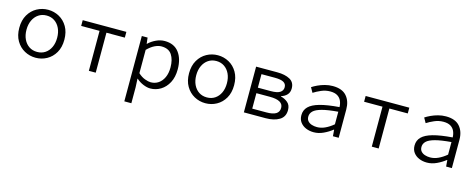

<svg xmlns="http://www.w3.org/2000/svg" viewBox="-35 -1254 5406 2186"><g transform="rotate(15 2668.0 -160.5)"><path d="M334 13.2Q263.7 13.2 202.9 -20Q142.1 -53.2 105 -116.5Q67.9 -179.7 67.9 -269Q67.9 -358.9 105 -422.1Q142.1 -485.4 202.9 -518.6Q263.7 -551.8 334 -551.8Q404.3 -551.8 464.8 -518.6Q525.4 -485.4 562.3 -422.1Q599.1 -358.9 599.1 -269Q599.1 -179.7 562.3 -116.5Q525.4 -53.2 464.8 -20Q404.3 13.2 334 13.2ZM334 -55.2Q387.7 -55.2 428.2 -82Q468.8 -108.9 491.5 -157Q514.2 -205.1 514.2 -269Q514.2 -332.5 491.5 -380.9Q468.8 -429.2 428.2 -456.5Q387.7 -483.9 334 -483.9Q279.8 -483.9 239.3 -456.5Q198.7 -429.2 175.8 -380.9Q152.8 -332.5 152.8 -269Q152.8 -205.1 175.8 -157Q198.7 -108.9 239.3 -82Q279.8 -55.2 334 -55.2Z M960 0V-471.2H743.2V-539.1H1257.8V-471.2H1041V0Z M1439.9 231V-539.1H1507.8L1516.1 -467.8H1519Q1556.6 -504.9 1607.2 -528.3Q1657.7 -551.8 1708 -551.8Q1818.4 -551.8 1875.7 -477.1Q1933.1 -402.3 1933.1 -277.8Q1933.1 -186 1898.7 -120.8Q1864.3 -55.7 1807.9 -21.2Q1751.5 13.2 1686 13.2Q1648.4 13.2 1603 -5.4Q1557.6 -23.9 1521 -57.1H1518.1L1522.9 44.9V231ZM1672.9 -56.2Q1723.6 -56.2 1763.2 -83Q1802.7 -109.9 1825.4 -159.4Q1848.1 -209 1848.1 -276.9Q1848.1 -368.7 1810.8 -425.8Q1773.4 -482.9 1688 -482.9Q1650.4 -482.9 1608.2 -462.2Q1565.9 -441.4 1522.9 -397.9V-123Q1562.5 -86.4 1603.8 -71.3Q1645 -56.2 1672.9 -56.2Z M2335 13.2Q2264.6 13.2 2203.9 -20Q2143.1 -53.2 2106 -116.5Q2068.8 -179.7 2068.8 -269Q2068.8 -358.9 2106 -422.1Q2143.1 -485.4 2203.9 -518.6Q2264.6 -551.8 2335 -551.8Q2405.3 -551.8 2465.8 -518.6Q2526.4 -485.4 2563.2 -422.1Q2600.1 -358.9 2600.1 -269Q2600.1 -179.7 2563.2 -116.5Q2526.4 -53.2 2465.8 -20Q2405.3 13.2 2335 13.2ZM2335 -55.2Q2388.7 -55.2 2429.2 -82Q2469.7 -108.9 2492.4 -157Q2515.1 -205.1 2515.1 -269Q2515.1 -332.5 2492.4 -380.9Q2469.7 -429.2 2429.2 -456.5Q2388.7 -483.9 2335 -483.9Q2280.8 -483.9 2240.2 -456.5Q2199.7 -429.2 2176.8 -380.9Q2153.8 -332.5 2153.8 -269Q2153.8 -205.1 2176.8 -157Q2199.7 -108.9 2240.2 -82Q2280.8 -55.2 2335 -55.2Z M2787.1 0V-539.1H3036.1Q3128.4 -539.1 3185.8 -507.6Q3243.2 -476.1 3243.2 -403.8Q3243.2 -357.4 3217 -329.1Q3190.9 -300.8 3147.9 -288.1V-284.2Q3195.3 -272.9 3230.7 -242.7Q3266.1 -212.4 3266.1 -153.8Q3266.1 -74.7 3204.1 -37.4Q3142.1 0 3043.9 0ZM2868.2 -313H3019Q3096.2 -313 3129.2 -335Q3162.1 -356.9 3162.1 -396Q3162.1 -435.1 3129.6 -453.6Q3097.2 -472.2 3025.9 -472.2H2868.2ZM2868.2 -65.9H3034.2Q3110.4 -65.9 3147.2 -88.4Q3184.1 -110.8 3184.1 -159.2Q3184.1 -248 3026.9 -248H2868.2Z M3611.8 13.2Q3562 13.2 3520.3 -4.4Q3478.5 -22 3453.1 -55.9Q3427.7 -89.8 3427.7 -139.2Q3427.7 -199.2 3468 -239.7Q3508.3 -280.3 3595.7 -304.7Q3683.1 -329.1 3823.7 -339.8Q3822.8 -378.4 3808.6 -411.6Q3794.4 -444.8 3762.7 -464.8Q3731 -484.9 3676.8 -484.9Q3622.1 -484.9 3571.3 -462.9Q3520.5 -440.9 3483.9 -417L3451.2 -475.1Q3477.1 -492.2 3514.6 -510Q3552.2 -527.8 3597.2 -539.8Q3642.1 -551.8 3689 -551.8Q3799.3 -551.8 3852.1 -491.7Q3904.8 -431.6 3904.8 -334V0H3836.9L3831.1 -75.2H3827.1Q3782.7 -39.6 3726.3 -13.2Q3669.9 13.2 3611.8 13.2ZM3632.8 -53.2Q3680.2 -53.2 3727.8 -75Q3775.4 -96.7 3823.7 -137.2V-285.2Q3703.6 -275.4 3634.5 -256.6Q3565.4 -237.8 3536.6 -209.7Q3507.8 -181.6 3507.8 -144Q3507.8 -111.3 3525.6 -91.3Q3543.5 -71.3 3572 -62.3Q3600.6 -53.2 3632.8 -53.2Z M4294.9 0V-471.2H4078.1V-539.1H4592.8V-471.2H4376V0Z M4945.8 13.2Q4896 13.2 4854.2 -4.4Q4812.5 -22 4787.1 -55.9Q4761.7 -89.8 4761.7 -139.2Q4761.7 -199.2 4802 -239.7Q4842.3 -280.3 4929.7 -304.7Q5017.1 -329.1 5157.7 -339.8Q5156.7 -378.4 5142.6 -411.6Q5128.4 -444.8 5096.7 -464.8Q5064.9 -484.9 5010.7 -484.9Q4956.1 -484.9 4905.3 -462.9Q4854.5 -440.9 4817.9 -417L4785.2 -475.1Q4811 -492.2 4848.6 -510Q4886.2 -527.8 4931.2 -539.8Q4976.1 -551.8 5022.9 -551.8Q5133.3 -551.8 5186 -491.7Q5238.8 -431.6 5238.8 -334V0H5170.9L5165 -75.2H5161.1Q5116.7 -39.6 5060.3 -13.2Q5003.9 13.2 4945.8 13.2ZM4966.8 -53.2Q5014.2 -53.2 5061.8 -75Q5109.4 -96.7 5157.7 -137.2V-285.2Q5037.6 -275.4 4968.5 -256.6Q4899.4 -237.8 4870.6 -209.7Q4841.8 -181.6 4841.8 -144Q4841.8 -111.3 4859.6 -91.3Q4877.4 -71.3 4906 -62.3Q4934.6 -53.2 4966.8 -53.2Z"/></g></svg>

Font: Shanggu Mono N
Style: Regular
Weight: 350
Designer: GuiWonder
Version: Version 1.021